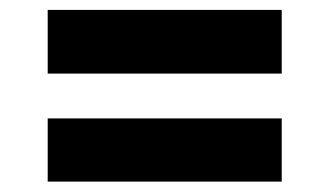

<svg xmlns="http://www.w3.org/2000/svg" viewBox="-20 -510 655 382"><path d="M540.5 -490.3V-363.6H74.9V-490.3ZM540.5 -274.4V-148.7H74.9V-274.4Z"/></svg>

Font: FiraCode Nerd Font Mono
Style: Bold
Weight: 700
Monospace: yes
Designer: Carrois Corporate, Edenspiekermann AG, Nikita Prokopov
Foundry: Carrois Corporate, Edenspiekermann AG, Nikita Prokopov
Version: Version 6.002;Nerd Fonts 3.3.0